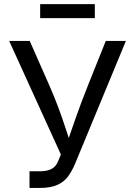

<svg xmlns="http://www.w3.org/2000/svg" viewBox="-20 -930 668 950"><path d="M126 0V-82.5H176.8Q212.9 -82.5 234.9 -94Q256.8 -105.5 267.6 -132.3L281.2 -165.5L25.4 -727.5H127L222.7 -510.7Q248.5 -452.1 267.1 -402.3Q285.6 -352.5 301 -305.7Q316.4 -258.8 333 -209.5H307.1Q330.1 -274.9 355.2 -347.7Q380.4 -420.4 416.5 -510.7L503.4 -727.5H603L351.6 -120.1Q336.9 -85 317.4 -57.9Q297.9 -30.8 264.4 -15.4Q231 0 175.3 0ZM449.2 -909.7V-840.3H178.7V-909.7Z"/></svg>

Font: Inter Variable
Style: Regular
Weight: 400
Designer: Rasmus Andersson
Foundry: rsms
Version: Version 4.001;git-9221beed3